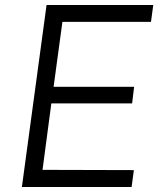

<svg xmlns="http://www.w3.org/2000/svg" viewBox="-20 -743 646 763"><path d="M67 0H503L512 -67L149 -68L184 -332H505L513 -398H193L228 -656H580L589 -723H165Z"/></svg>

Font: United Sans Light
Style: Italic
Weight: 300
Italic angle: -8°
Designer: Pablo Impallari, Rodrigo Fuenzalida (Modified by Dan O. Williams)
Version: Version 1.000;PS 001.000;hotconv 1.0.88;makeotf.lib2.5.64775